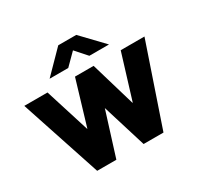

<svg xmlns="http://www.w3.org/2000/svg" viewBox="-153 -893 1100 1071"><g transform="rotate(-30 397.0 -357.5)"><path d="M784.5 -517 608.5 0H480.5L393.5 -282L305 0H181.5L10.5 -517H160L250 -231H251.5L337 -517H457L541.5 -230.5H543.5L631.5 -517ZM464.5 -577.5 400.5 -649.5 328.5 -577.5H208.5L343.5 -715H459.5L591 -577.5Z"/></g></svg>

Font: Public Sans ExtraBold
Style: Regular
Weight: 800
Designer: The Public Sans Project Authors: Dan O. Williams and USWDS (Libre Franklin designed by Pablo Impallari and Rodrigo Fuenz
Version: Version 1.007